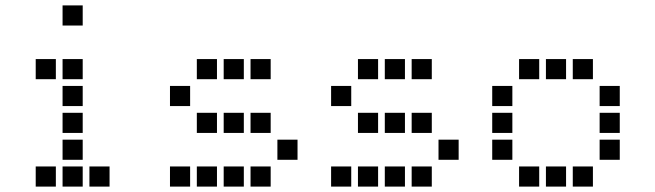

<svg xmlns="http://www.w3.org/2000/svg" viewBox="-20 -708 2440 715"><path d="M214 -688Q213 -688 213 -688Q213 -688 213 -687V-614Q213 -613 213 -613Q213 -613 214 -613H287Q288 -613 288 -613Q288 -613 288 -614V-687Q288 -688 288 -688Q288 -688 287 -688ZM114 -488Q113 -488 113 -488Q113 -488 113 -487V-414Q113 -413 113 -413Q113 -413 114 -413H187Q188 -413 188 -413Q188 -413 188 -414V-487Q188 -488 188 -488Q188 -488 187 -488ZM214 -488Q213 -488 213 -488Q213 -488 213 -487V-414Q213 -413 213 -413Q213 -413 214 -413H287Q288 -413 288 -413Q288 -413 288 -414V-487Q288 -488 288 -488Q288 -488 287 -488ZM214 -388Q213 -388 213 -388Q213 -388 213 -387V-314Q213 -313 213 -313Q213 -313 214 -313H287Q288 -313 288 -313Q288 -313 288 -314V-387Q288 -388 288 -388Q288 -388 287 -388ZM214 -288Q213 -288 213 -288Q213 -288 213 -287V-214Q213 -213 213 -213Q213 -213 214 -213H287Q288 -213 288 -213Q288 -213 288 -214V-287Q288 -288 288 -288Q288 -288 287 -288ZM214 -188Q213 -188 213 -188Q213 -188 213 -187V-114Q213 -113 213 -113Q213 -113 214 -113H287Q288 -113 288 -113Q288 -113 288 -114V-187Q288 -188 288 -188Q288 -188 287 -188ZM114 -88Q113 -88 113 -88Q113 -88 113 -87V-14Q113 -13 113 -13Q113 -13 114 -13H187Q188 -13 188 -13Q188 -13 188 -14V-87Q188 -88 188 -88Q188 -88 187 -88ZM214 -88Q213 -88 213 -88Q213 -88 213 -87V-14Q213 -13 213 -13Q213 -13 214 -13H287Q288 -13 288 -13Q288 -13 288 -14V-87Q288 -88 288 -88Q288 -88 287 -88ZM314 -88Q313 -88 313 -88Q313 -88 313 -87V-14Q313 -13 313 -13Q313 -13 314 -13H387Q388 -13 388 -13Q388 -13 388 -14V-87Q388 -88 388 -88Q388 -88 387 -88Z M714 -488Q713 -488 713 -488Q713 -488 713 -487V-414Q713 -413 713 -413Q713 -413 714 -413H787Q788 -413 788 -413Q788 -413 788 -414V-487Q788 -488 788 -488Q788 -488 787 -488ZM814 -488Q813 -488 813 -488Q813 -488 813 -487V-414Q813 -413 813 -413Q813 -413 814 -413H887Q888 -413 888 -413Q888 -413 888 -414V-487Q888 -488 888 -488Q888 -488 887 -488ZM914 -488Q913 -488 913 -488Q913 -488 913 -487V-414Q913 -413 913 -413Q913 -413 914 -413H987Q988 -413 988 -413Q988 -413 988 -414V-487Q988 -488 988 -488Q988 -488 987 -488ZM614 -388Q613 -388 613 -388Q613 -388 613 -387V-314Q613 -313 613 -313Q613 -313 614 -313H687Q688 -313 688 -313Q688 -313 688 -314V-387Q688 -388 688 -388Q688 -388 687 -388ZM714 -288Q713 -288 713 -288Q713 -288 713 -287V-214Q713 -213 713 -213Q713 -213 714 -213H787Q788 -213 788 -213Q788 -213 788 -214V-287Q788 -288 788 -288Q788 -288 787 -288ZM814 -288Q813 -288 813 -288Q813 -288 813 -287V-214Q813 -213 813 -213Q813 -213 814 -213H887Q888 -213 888 -213Q888 -213 888 -214V-287Q888 -288 888 -288Q888 -288 887 -288ZM914 -288Q913 -288 913 -288Q913 -288 913 -287V-214Q913 -213 913 -213Q913 -213 914 -213H987Q988 -213 988 -213Q988 -213 988 -214V-287Q988 -288 988 -288Q988 -288 987 -288ZM1014 -188Q1013 -188 1013 -188Q1013 -188 1013 -187V-114Q1013 -113 1013 -113Q1013 -113 1014 -113H1087Q1088 -113 1088 -113Q1088 -113 1088 -114V-187Q1088 -188 1088 -188Q1088 -188 1087 -188ZM614 -88Q613 -88 613 -88Q613 -88 613 -87V-14Q613 -13 613 -13Q613 -13 614 -13H687Q688 -13 688 -13Q688 -13 688 -14V-87Q688 -88 688 -88Q688 -88 687 -88ZM714 -88Q713 -88 713 -88Q713 -88 713 -87V-14Q713 -13 713 -13Q713 -13 714 -13H787Q788 -13 788 -13Q788 -13 788 -14V-87Q788 -88 788 -88Q788 -88 787 -88ZM814 -88Q813 -88 813 -88Q813 -88 813 -87V-14Q813 -13 813 -13Q813 -13 814 -13H887Q888 -13 888 -13Q888 -13 888 -14V-87Q888 -88 888 -88Q888 -88 887 -88ZM914 -88Q913 -88 913 -88Q913 -88 913 -87V-14Q913 -13 913 -13Q913 -13 914 -13H987Q988 -13 988 -13Q988 -13 988 -14V-87Q988 -88 988 -88Q988 -88 987 -88Z M1314 -488Q1313 -488 1313 -488Q1313 -488 1313 -487V-414Q1313 -413 1313 -413Q1313 -413 1314 -413H1387Q1388 -413 1388 -413Q1388 -413 1388 -414V-487Q1388 -488 1388 -488Q1388 -488 1387 -488ZM1414 -488Q1413 -488 1413 -488Q1413 -488 1413 -487V-414Q1413 -413 1413 -413Q1413 -413 1414 -413H1487Q1488 -413 1488 -413Q1488 -413 1488 -414V-487Q1488 -488 1488 -488Q1488 -488 1487 -488ZM1514 -488Q1513 -488 1513 -488Q1513 -488 1513 -487V-414Q1513 -413 1513 -413Q1513 -413 1514 -413H1587Q1588 -413 1588 -413Q1588 -413 1588 -414V-487Q1588 -488 1588 -488Q1588 -488 1587 -488ZM1214 -388Q1213 -388 1213 -388Q1213 -388 1213 -387V-314Q1213 -313 1213 -313Q1213 -313 1214 -313H1287Q1288 -313 1288 -313Q1288 -313 1288 -314V-387Q1288 -388 1288 -388Q1288 -388 1287 -388ZM1314 -288Q1313 -288 1313 -288Q1313 -288 1313 -287V-214Q1313 -213 1313 -213Q1313 -213 1314 -213H1387Q1388 -213 1388 -213Q1388 -213 1388 -214V-287Q1388 -288 1388 -288Q1388 -288 1387 -288ZM1414 -288Q1413 -288 1413 -288Q1413 -288 1413 -287V-214Q1413 -213 1413 -213Q1413 -213 1414 -213H1487Q1488 -213 1488 -213Q1488 -213 1488 -214V-287Q1488 -288 1488 -288Q1488 -288 1487 -288ZM1514 -288Q1513 -288 1513 -288Q1513 -288 1513 -287V-214Q1513 -213 1513 -213Q1513 -213 1514 -213H1587Q1588 -213 1588 -213Q1588 -213 1588 -214V-287Q1588 -288 1588 -288Q1588 -288 1587 -288ZM1614 -188Q1613 -188 1613 -188Q1613 -188 1613 -187V-114Q1613 -113 1613 -113Q1613 -113 1614 -113H1687Q1688 -113 1688 -113Q1688 -113 1688 -114V-187Q1688 -188 1688 -188Q1688 -188 1687 -188ZM1214 -88Q1213 -88 1213 -88Q1213 -88 1213 -87V-14Q1213 -13 1213 -13Q1213 -13 1214 -13H1287Q1288 -13 1288 -13Q1288 -13 1288 -14V-87Q1288 -88 1288 -88Q1288 -88 1287 -88ZM1314 -88Q1313 -88 1313 -88Q1313 -88 1313 -87V-14Q1313 -13 1313 -13Q1313 -13 1314 -13H1387Q1388 -13 1388 -13Q1388 -13 1388 -14V-87Q1388 -88 1388 -88Q1388 -88 1387 -88ZM1414 -88Q1413 -88 1413 -88Q1413 -88 1413 -87V-14Q1413 -13 1413 -13Q1413 -13 1414 -13H1487Q1488 -13 1488 -13Q1488 -13 1488 -14V-87Q1488 -88 1488 -88Q1488 -88 1487 -88ZM1514 -88Q1513 -88 1513 -88Q1513 -88 1513 -87V-14Q1513 -13 1513 -13Q1513 -13 1514 -13H1587Q1588 -13 1588 -13Q1588 -13 1588 -14V-87Q1588 -88 1588 -88Q1588 -88 1587 -88Z M1914 -488Q1913 -488 1913 -488Q1913 -488 1913 -487V-414Q1913 -413 1913 -413Q1913 -413 1914 -413H1987Q1988 -413 1988 -413Q1988 -413 1988 -414V-487Q1988 -488 1988 -488Q1988 -488 1987 -488ZM2014 -488Q2013 -488 2013 -488Q2013 -488 2013 -487V-414Q2013 -413 2013 -413Q2013 -413 2014 -413H2087Q2088 -413 2088 -413Q2088 -413 2088 -414V-487Q2088 -488 2088 -488Q2088 -488 2087 -488ZM2114 -488Q2113 -488 2113 -488Q2113 -488 2113 -487V-414Q2113 -413 2113 -413Q2113 -413 2114 -413H2187Q2188 -413 2188 -413Q2188 -413 2188 -414V-487Q2188 -488 2188 -488Q2188 -488 2187 -488ZM1814 -388Q1813 -388 1813 -388Q1813 -388 1813 -387V-314Q1813 -313 1813 -313Q1813 -313 1814 -313H1887Q1888 -313 1888 -313Q1888 -313 1888 -314V-387Q1888 -388 1888 -388Q1888 -388 1887 -388ZM2214 -388Q2213 -388 2213 -388Q2213 -388 2213 -387V-314Q2213 -313 2213 -313Q2213 -313 2214 -313H2287Q2288 -313 2288 -313Q2288 -313 2288 -314V-387Q2288 -388 2288 -388Q2288 -388 2287 -388ZM1814 -288Q1813 -288 1813 -288Q1813 -288 1813 -287V-214Q1813 -213 1813 -213Q1813 -213 1814 -213H1887Q1888 -213 1888 -213Q1888 -213 1888 -214V-287Q1888 -288 1888 -288Q1888 -288 1887 -288ZM2214 -288Q2213 -288 2213 -288Q2213 -288 2213 -287V-214Q2213 -213 2213 -213Q2213 -213 2214 -213H2287Q2288 -213 2288 -213Q2288 -213 2288 -214V-287Q2288 -288 2288 -288Q2288 -288 2287 -288ZM1814 -188Q1813 -188 1813 -188Q1813 -188 1813 -187V-114Q1813 -113 1813 -113Q1813 -113 1814 -113H1887Q1888 -113 1888 -113Q1888 -113 1888 -114V-187Q1888 -188 1888 -188Q1888 -188 1887 -188ZM2214 -188Q2213 -188 2213 -188Q2213 -188 2213 -187V-114Q2213 -113 2213 -113Q2213 -113 2214 -113H2287Q2288 -113 2288 -113Q2288 -113 2288 -114V-187Q2288 -188 2288 -188Q2288 -188 2287 -188ZM1914 -88Q1913 -88 1913 -88Q1913 -88 1913 -87V-14Q1913 -13 1913 -13Q1913 -13 1914 -13H1987Q1988 -13 1988 -13Q1988 -13 1988 -14V-87Q1988 -88 1988 -88Q1988 -88 1987 -88ZM2014 -88Q2013 -88 2013 -88Q2013 -88 2013 -87V-14Q2013 -13 2013 -13Q2013 -13 2014 -13H2087Q2088 -13 2088 -13Q2088 -13 2088 -14V-87Q2088 -88 2088 -88Q2088 -88 2087 -88ZM2114 -88Q2113 -88 2113 -88Q2113 -88 2113 -87V-14Q2113 -13 2113 -13Q2113 -13 2114 -13H2187Q2188 -13 2188 -13Q2188 -13 2188 -14V-87Q2188 -88 2188 -88Q2188 -88 2187 -88Z"/></svg>

Font: Doto
Style: Bold
Weight: 700
Monospace: yes
Version: Version 1.000